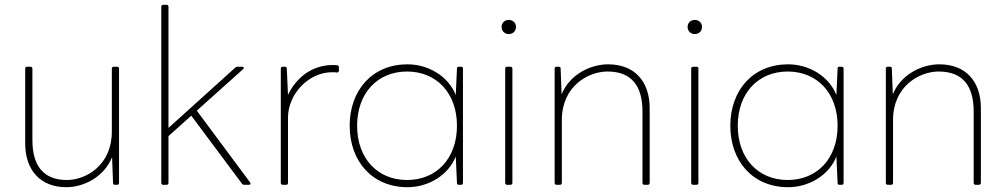

<svg xmlns="http://www.w3.org/2000/svg" viewBox="-20 -770 4192 800"><path d="M256 10C329 10 413 -32 447 -115L451 -8C451 -2 454 0 459 0H468C473 0 476 -3 476 -8V-484C476 -489 473 -492 468 -492H454C449 -492 446 -489 446 -484V-222C446 -81 338 -20 259 -20C161 -20 115 -79 115 -187V-484C115 -489 112 -492 107 -492H93C88 -492 85 -489 85 -484V-173C85 -59 150 10 256 10Z M674 0C679 0 682 -3 682 -8V-203L777 -288L988 -5C990 -2 994 0 998 0H1017C1023 0 1026 -4 1022 -10L800 -309L993 -482C998 -487 996 -492 989 -492H970C966 -492 963 -491 960 -488L682 -237V-742C682 -747 679 -750 674 -750H660C655 -750 652 -747 652 -742V-8C652 -3 655 0 660 0Z M1172 0C1177 0 1180 -2 1180 -8V-280C1180 -380 1268 -469 1363 -469C1373 -469 1378 -469 1384 -468C1389 -467 1392 -470 1392 -476V-490C1392 -495 1390 -497 1385 -498C1380 -499 1375 -499 1366 -499C1284 -499 1217 -451 1180 -375L1175 -484C1175 -490 1172 -492 1167 -492H1158C1153 -492 1150 -489 1150 -484V-8C1150 -3 1153 0 1158 0Z M1678 10C1766 10 1849 -41 1879 -118L1884 -8C1884 -2 1887 0 1892 0H1901C1906 0 1909 -3 1909 -8V-484C1909 -489 1906 -492 1901 -492H1892C1887 -492 1884 -490 1884 -484L1879 -374C1849 -451 1766 -502 1678 -502C1531 -502 1437 -394 1437 -246C1437 -98 1531 10 1678 10ZM1676 -20C1553 -20 1468 -110 1468 -246C1468 -382 1553 -472 1676 -472C1799 -472 1884 -382 1884 -246C1884 -110 1799 -20 1676 -20Z M2100 -628C2117 -628 2130 -640 2130 -658C2130 -675 2117 -687 2100 -687C2083 -687 2070 -675 2070 -658C2070 -640 2083 -628 2100 -628ZM2107 0C2112 0 2115 -3 2115 -8V-484C2115 -489 2112 -492 2107 -492H2093C2088 -492 2085 -489 2085 -484V-8C2085 -3 2088 0 2093 0Z M2313 0C2318 0 2321 -3 2321 -8V-270C2321 -411 2431 -472 2511 -472C2611 -472 2657 -413 2657 -305V-8C2657 -3 2660 0 2665 0H2679C2684 0 2687 -3 2687 -8V-319C2687 -433 2622 -502 2514 -502C2440 -502 2354 -460 2320 -377L2316 -484C2316 -490 2313 -492 2308 -492H2299C2294 -492 2291 -489 2291 -484V-8C2291 -3 2294 0 2299 0Z M2875 -628C2892 -628 2905 -640 2905 -658C2905 -675 2892 -687 2875 -687C2858 -687 2845 -675 2845 -658C2845 -640 2858 -628 2875 -628ZM2882 0C2887 0 2890 -3 2890 -8V-484C2890 -489 2887 -492 2882 -492H2868C2863 -492 2860 -489 2860 -484V-8C2860 -3 2863 0 2868 0Z M3264 10C3352 10 3435 -41 3465 -118L3470 -8C3470 -2 3473 0 3478 0H3487C3492 0 3495 -3 3495 -8V-484C3495 -489 3492 -492 3487 -492H3478C3473 -492 3470 -490 3470 -484L3465 -374C3435 -451 3352 -502 3264 -502C3117 -502 3023 -394 3023 -246C3023 -98 3117 10 3264 10ZM3262 -20C3139 -20 3054 -110 3054 -246C3054 -382 3139 -472 3262 -472C3385 -472 3470 -382 3470 -246C3470 -110 3385 -20 3262 -20Z M3693 0C3698 0 3701 -3 3701 -8V-270C3701 -411 3811 -472 3891 -472C3991 -472 4037 -413 4037 -305V-8C4037 -3 4040 0 4045 0H4059C4064 0 4067 -3 4067 -8V-319C4067 -433 4002 -502 3894 -502C3820 -502 3734 -460 3700 -377L3696 -484C3696 -490 3693 -492 3688 -492H3679C3674 -492 3671 -489 3671 -484V-8C3671 -3 3674 0 3679 0Z"/></svg>

Font: LINE Seed Sans TH Thin
Style: Regular
Weight: 250
Designer: Dalton Maag Ltd | Thai characters by Cadson Demak Co.,Ltd.
Foundry: Dalton Maag Ltd
Version: Version 1.003